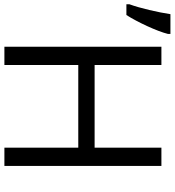

<svg xmlns="http://www.w3.org/2000/svg" viewBox="-2 -814 795 873"><g transform="rotate(90 395.5 -377.5)"><path d="M-21.5 -554.7V-568.8C-3.9 -615.7 15.6 -701.7 23.4 -754.9H113.3V-743.7C101.6 -695.3 59.1 -604 27.3 -554.7ZM630.4 -713.9H713.4V0H630.4V-335.9H254.4V0H171.4V-713.9H254.4V-410.2H630.4Z"/></g></svg>

Font: OpenSansEmoji
Style: Regular
Weight: 400
Foundry: MorbZ
Version: Version 1.000;PS 001.000;hotconv 1.0.70;makeotf.lib2.5.58329